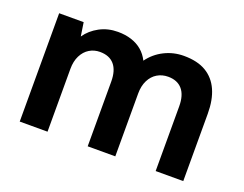

<svg xmlns="http://www.w3.org/2000/svg" viewBox="-89 -707 1113 876"><g transform="rotate(20 467.0 -269.0)"><path d="M69 0V-526H188L198 -460Q222 -495 262 -516.5Q302 -538 351 -538Q387 -538 416.5 -528.5Q446 -519 468 -500.5Q490 -482 504 -454Q533 -494 577 -516Q621 -538 671 -538Q737 -538 779 -513Q821 -488 842 -441Q863 -394 863 -327V0H729V-314Q729 -368 705 -396Q681 -424 636 -424Q607 -424 583.5 -410Q560 -396 546.5 -369Q533 -342 533 -305V0H399V-314Q399 -368 375 -396Q351 -424 305 -424Q277 -424 254 -410Q231 -396 217.5 -369Q204 -342 204 -305V0Z"/></g></svg>

Font: DM Sans 9pt
Style: Bold
Weight: 700
Designer: Colophon Foundry, Jonny Pinhorn
Foundry: Colophon Foundry
Version: Version 4.004;gftools[0.9.30]